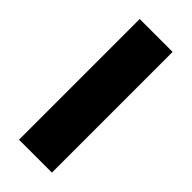

<svg xmlns="http://www.w3.org/2000/svg" viewBox="3 -913 495 495"><g transform="rotate(-45 250.0 -666.0)"><path d="M30 -606V-726H470V-606Z"/></g></svg>

Font: Nunito Sans 7pt Expanded ExtraBold
Style: Regular
Weight: 800
Width: 7
Designer: Vernon Adams
Foundry: Vernon Adams
Version: Version 3.101;gftools[0.9.27]